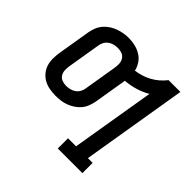

<svg xmlns="http://www.w3.org/2000/svg" viewBox="-182 -714 1114 1114"><g transform="rotate(45 375.0 -157.5)"><path d="M434 215V131H500L586 -385Q550 -364 510.5 -352.5Q471 -341 431 -338Q431 -337 431 -337Q431 -337 431 -336L397 -131Q393 -111 385 -90.5Q377 -70 363 -53.5Q349 -37 330 -24.5Q311 -12 290.5 -4.5Q270 3 249.5 5.5Q229 8 208 8Q183 8 158 3.5Q133 -1 112 -12.5Q91 -24 75.5 -42.5Q60 -61 52.5 -84Q45 -107 45 -132.5Q45 -158 49 -184L83 -389Q87 -410 95 -430Q103 -450 117.5 -467Q132 -484 150.5 -496Q169 -508 189.5 -515.5Q210 -523 231 -526.5Q252 -530 273 -530Q300 -530 326 -523.5Q352 -517 374 -503.5Q396 -490 410.5 -468.5Q425 -447 431 -421Q456 -424 480.5 -431.5Q505 -439 528 -451.5Q551 -464 571.5 -481.5Q592 -499 608 -520H705L597 131H636V215ZM210 -76Q225 -76 240.5 -79.5Q256 -83 269.5 -92Q283 -101 291.5 -115.5Q300 -130 302 -145L336 -350Q339 -368 338 -385.5Q337 -403 328 -417.5Q319 -432 302.5 -438Q286 -444 268 -444Q253 -444 238 -440.5Q223 -437 209.5 -427.5Q196 -418 188 -404Q180 -390 178 -375L144 -170Q141 -152 142 -134.5Q143 -117 151.5 -103Q160 -89 176 -82.5Q192 -76 210 -76Z"/></g></svg>

Font: Iosevka Etoile Medium Oblique
Style: Regular
Weight: 500
Italic angle: -9°
Designer: Belleve Invis
Foundry: Belleve Invis
Version: Version 15.5.2; ttfautohint (v1.8.4)